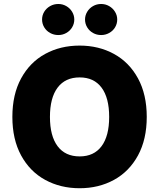

<svg xmlns="http://www.w3.org/2000/svg" viewBox="-20 -949 811 978"><path d="M385.7 9.8Q288.1 9.8 210.2 -32.7Q132.3 -75.2 87.6 -157.2Q43 -239.3 43 -353.5Q43 -467.8 87.6 -549.8Q132.3 -631.8 210 -674.3Q287.6 -716.8 385.7 -716.8Q482.9 -716.8 560.5 -674.3Q638.2 -631.8 682.9 -549.8Q727.5 -467.8 727.5 -353.5Q727.5 -239.3 682.9 -157.2Q638.2 -75.2 560.5 -32.7Q482.9 9.8 385.7 9.8ZM385.7 -554.7Q312.5 -554.7 273.4 -502.7Q234.4 -450.7 234.4 -353.5Q234.4 -256.3 273.4 -204.3Q312.5 -152.3 385.7 -152.3Q458.5 -152.3 497.3 -204.3Q536.1 -256.3 536.1 -353.5Q536.1 -450.7 497.3 -502.7Q458.5 -554.7 385.7 -554.7ZM194.3 -849.6Q194.3 -871.1 205.3 -889.2Q216.3 -907.2 235.4 -918Q254.4 -928.7 277.3 -928.7Q298.8 -928.7 317.6 -918Q336.4 -907.2 347.4 -888.9Q358.4 -870.6 358.4 -849.6Q358.4 -828.1 347.4 -809.8Q336.4 -791.5 317.6 -781Q298.8 -770.5 277.3 -770.5Q254.4 -770.5 235.4 -781Q216.3 -791.5 205.3 -809.8Q194.3 -828.1 194.3 -849.6ZM413.1 -849.6Q413.1 -870.6 424.1 -888.9Q435.1 -907.2 453.9 -918Q472.7 -928.7 495.1 -928.7Q517.1 -928.7 535.9 -918Q554.7 -907.2 565.9 -888.9Q577.1 -870.6 577.1 -849.6Q577.1 -828.1 566.2 -809.8Q555.2 -791.5 536.1 -781Q517.1 -770.5 495.1 -770.5Q472.7 -770.5 453.9 -781Q435.1 -791.5 424.1 -809.8Q413.1 -828.1 413.1 -849.6Z"/></svg>

Font: Pretendard Std Black
Style: Regular
Weight: 900
Designer: Base glyphs from Inter by Rasmus Andersson; Hangeul glyphs from Noto Sans CJK(Source Han Sans) by Jang Soo-young and Kan
Foundry: Kil Hyung-jin
Version: Version 1.309